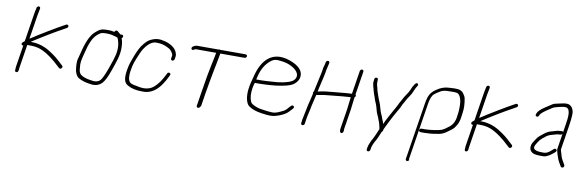

<svg xmlns="http://www.w3.org/2000/svg" viewBox="-51 -985 4820 1584"><g transform="rotate(10 2359.5 -193.5)"><path d="M156 -543 155.1 -537C152.4 -520.3 147.4 -507.8 144.5 -483L108.5 -256C106.3 -254.7 104.4 -253 102.8 -251L93.5 -243C77.8 -230.5 90 -215 102.5 -218L73.2 -33C72.4 -27.7 72.1 -21.7 72.4 -15L71.8 -5C70.6 2.7 77.4 9.4 85.7 8C103.6 5.1 100.6 -16.7 103.2 -33L134.1 -228H159.1C192.6 -228 221.7 -223.3 246.5 -213.9C304.5 -192 366.2 -142.1 409 -101L425.6 -86C438.7 -73.7 461 -97 447.4 -110L431.6 -124C396.9 -157.3 369.2 -181.7 316.4 -214C268.4 -243.3 217.6 -258 163.9 -258H156.9C165.1 -264 176.1 -271.2 189.8 -279.5C218 -296.7 262.1 -325.2 291.7 -342.5C326.6 -362.9 376.8 -393.6 414.4 -413L432 -423C452.4 -434.2 437.7 -458.1 421.1 -449L402.5 -439C368.1 -421.2 209.9 -327.1 142.7 -282L174.7 -484L185.1 -537L186 -543C187.3 -550.9 181.3 -558 173.4 -558C165.5 -558 157.3 -550.9 156 -543Z M856.9 -416C875.9 -375.2 879.7 -328.4 868.3 -275.6C863.2 -252 850.6 -212.3 830.3 -156.4C810.1 -100.5 793.6 -65 780.9 -50C762.9 -30.6 735.7 -24.9 699.2 -33C665.9 -37.5 639.2 -46.2 619.3 -59C604.5 -68.8 596.5 -85.5 595.3 -109C587.8 -167.9 595.7 -181.9 608.2 -235C619.2 -281.5 630.2 -317.2 641.2 -342C655.8 -378.8 678.6 -406.8 709.6 -426C719.3 -432 733.4 -435 751.9 -435H772.9C789.9 -435 806.3 -432.5 822 -427.5C834.3 -423.6 857.4 -419.3 856.9 -416ZM756.6 -465C716.5 -465 697.3 -456.2 664.5 -426C629.7 -396 601.1 -333.3 578.7 -238C574.6 -220.7 570.2 -203.8 565.4 -187.5C560.6 -171.2 560.1 -145.1 563.8 -109.1C567.6 -73.2 579.4 -47.8 599.2 -33C625.7 -17.6 655.8 -7.6 689.5 -3C704.2 -1 704.2 -1 718.8 1C752.3 3 780 -8 802.1 -32C820.7 -53.7 839.6 -92.9 858.7 -149.5C880.1 -213 907.7 -277.1 903.7 -350.2C901.6 -389.2 898.4 -397 891.2 -418C896.4 -421.3 899.5 -426 900.4 -432C902 -442 897.8 -447 887.8 -447H875.8C873.3 -448.3 867.7 -453 859 -461L849.4 -470C841 -477.2 825.8 -472.1 823.7 -459C804.3 -463 790.1 -465 781.1 -465Z M1352.3 -324 1356.3 -349C1357.5 -357 1355.5 -367.7 1350.1 -381C1335.5 -417.3 1294.7 -443.6 1245.4 -456C1200.4 -467.3 1167.4 -466.3 1122.4 -442.7C1108 -435.2 1091.9 -420.3 1074 -398C1054.6 -375.7 1035 -338.2 1015.2 -285.5C1002.1 -250.6 988.4 -217.5 980.6 -168C970.7 -105.5 973.7 -60.6 1011.7 -42C1041.8 -24 1082.4 -15 1133.4 -15C1207.7 -10 1261.1 -57.6 1293.7 -108.5C1309.7 -133.5 1316.5 -142.3 1331.7 -175L1337.6 -187C1346.6 -205.3 1317.1 -214.7 1311 -196L1305.1 -184C1280.6 -137 1258.2 -99.2 1217.6 -67C1185.4 -43.6 1143.3 -37.8 1091.3 -49.5C1083.9 -51.2 1072.4 -53.4 1056.7 -56.3C1041.1 -59.2 1030 -64 1023.5 -70.8C1005.1 -90.2 1004.2 -127.3 1010.6 -168C1020.3 -228.9 1027.4 -243.2 1062.3 -326C1070.4 -345.4 1081.6 -363.9 1095.9 -381.5C1125.5 -418 1155.7 -434.8 1186.4 -432C1219.1 -432 1248.9 -424.7 1275.9 -410C1280.8 -407.3 1286.5 -404.3 1292.9 -401C1303.3 -395.6 1328.9 -365.4 1326.3 -349L1322.3 -324C1321.1 -316.1 1327 -309 1334.9 -309C1342.9 -309 1351.1 -316.1 1352.3 -324Z M1633.4 23 1651.7 -93C1662.6 -161.3 1675.3 -226.6 1686.5 -287C1694.5 -330.4 1701.9 -359 1708.1 -398.5C1710.6 -414.2 1712.9 -426.3 1714.9 -435H1917.9C1925.8 -435 1934 -442.1 1935.3 -450C1936.5 -457.9 1930.6 -465 1917.9 -465H1708.9C1707.1 -466.3 1704.9 -467 1702.2 -467C1699.5 -467 1696.8 -466.3 1693.9 -465H1513.9C1500.9 -465 1464.7 -449.5 1474.1 -431.5C1483.3 -413.9 1500.7 -435 1509.1 -435H1680.1C1678 -425.7 1675.7 -413.5 1673.4 -398.5C1671 -383.5 1665.5 -357.2 1656.9 -319.8C1648.3 -282.2 1635 -206.7 1617 -93L1598.6 23C1597.4 30.9 1603.3 38 1611.2 38C1619.2 38 1627.4 30.9 1628.6 23Z M2043.7 -276C2045 -280 2047.2 -288.8 2050.4 -302.5C2064.4 -363 2091.7 -409.7 2132.1 -442.6C2164.2 -468.7 2184.5 -465.7 2233.8 -459.2C2289.4 -451.9 2349 -420.9 2365.2 -383.1C2377 -355.6 2361.7 -327.7 2336.7 -314C2300 -294.8 2243.6 -283.4 2167.3 -280C2137.1 -278.6 2117.3 -276 2086.2 -276ZM2037 -246H2081.5C2113.4 -246 2133.9 -248.6 2164.6 -250C2222.7 -252.6 2305.1 -268.3 2328.2 -279L2347.6 -288C2370.5 -301.8 2386.4 -320.2 2395.3 -343C2410.6 -393.6 2385.4 -434.6 2319.8 -466C2146.4 -544.6 2053.2 -445.9 2017.1 -289.3C2004.8 -236.1 2001.3 -239.5 1994.4 -184.2C1987.2 -126.6 1998.4 -64.2 2028.3 -46C2051.8 -28.5 2087 -16.2 2133.9 -9.1C2165.1 -4.4 2188.2 -2 2203.3 -2C2233.1 -0.5 2267.6 -9 2306.9 -27.5C2344 -45 2351.1 -55.9 2374.8 -81L2384.6 -92C2400.5 -108 2378.9 -125.7 2364.6 -111L2353.8 -100C2320 -60.2 2320.7 -65.3 2275.9 -44.2C2256.4 -35 2237.1 -30.7 2218 -31.2C2198.9 -31.7 2172 -34.7 2137.3 -40C2104.6 -43.5 2074.6 -53.8 2047.2 -71C2041.3 -75.7 2036.7 -82 2033.3 -90C2021.2 -119.2 2018.7 -155.8 2025.7 -200C2028 -214.7 2031.8 -230 2037 -246Z M2583.6 -515 2582.6 -509C2579.1 -486.5 2571.2 -472.8 2569.7 -453L2566.3 -431L2529.3 -261C2526.1 -257.7 2524.3 -254.3 2523.8 -251C2523.2 -247.7 2523.8 -244.7 2525.3 -242C2522.3 -223.1 2505.6 -161.9 2501.6 -143L2475.2 -14C2474.4 -4.7 2473.6 2.3 2472.9 7L2471.8 14C2470.4 22.8 2475.9 29 2484.4 29C2492.9 29 2500.4 22.8 2501.8 14L2502.9 7C2503.7 1.7 2504.7 -5.5 2505.8 -14.5C2510.9 -56.3 2524.7 -99.3 2531.5 -142L2552.7 -232C2553.7 -238.2 2557.8 -237 2566.1 -237.5C2571.8 -237.8 2580.9 -239.5 2593.3 -242.6C2605.7 -245.7 2626.2 -248.4 2654.8 -250.8C2683.5 -253.1 2718.8 -256.7 2760.9 -261.5C2784.6 -264.2 2815 -265.3 2837.3 -267L2825 -164L2799.2 -1C2796.1 18.2 2798 30.2 2804.7 35C2811.4 39.7 2818.1 37.9 2824.8 29.5C2830.6 22.2 2827.8 7.6 2829.2 -1L2855.1 -165L2868.1 -272C2877.8 -278.2 2879.5 -290.3 2871.9 -296L2903.1 -493C2904.3 -500.9 2898.4 -508 2890.5 -508C2882.5 -508 2874.3 -500.9 2873.1 -493L2842 -297C2805 -294.6 2788.3 -294.3 2742 -289.1C2696.1 -283.9 2616 -279 2590.9 -272.4C2579.9 -269.5 2572.4 -267.8 2568.4 -267.5C2564.3 -267.2 2561.6 -266.7 2560.1 -266C2565.8 -301.5 2589.8 -390.2 2596.3 -431L2599.9 -454L2612.6 -509L2613.6 -515C2614.8 -522.9 2608.9 -530 2600.9 -530C2593 -530 2584.8 -522.9 2583.6 -515Z M3071.9 133 3075.3 112C3077.4 98.3 3095.3 59.6 3102.3 49.7C3111 37.2 3132.4 -15.9 3138.9 -31C3146.3 -35.7 3149.3 -41.7 3147.8 -49C3156.6 -70.5 3162.1 -79 3178.4 -113.1C3197.3 -152.8 3216.4 -184.9 3234.3 -217.6C3246.4 -239.8 3253.1 -246.7 3262 -269.3C3269.7 -289.1 3278.6 -297.7 3287 -316.6C3291.1 -325.7 3299 -338.5 3310.8 -355.1C3322.7 -371.7 3332 -388.7 3338.9 -406.3C3345.9 -423.8 3352.5 -437.4 3358.8 -447C3368.9 -459.3 3369.7 -468.3 3361.1 -474C3347.6 -482.9 3329.9 -459.8 3307.9 -404.7C3301.1 -387.6 3273.7 -352.8 3265.7 -336.1C3257.9 -319.6 3238.7 -289.5 3231.9 -272.8C3225.9 -257.8 3211.3 -234.9 3204.1 -221.5C3186.6 -189.2 3157.1 -137.9 3138 -95C3137.6 -96.3 3137.2 -98.8 3136.7 -102.5C3135.6 -112.2 3126.3 -129.4 3123 -139L3116.9 -157C3115 -162.3 3111.8 -169.4 3107.2 -178.1C3098.5 -194.5 3087.4 -247.5 3079 -264.5C3073.9 -274.8 3070.3 -283.7 3068.1 -291L3059.7 -314C3057.7 -322 3055 -329.7 3051.9 -337C3045.5 -351.7 3043.7 -365.6 3039.5 -382C3031.8 -404.7 3029.3 -425 3032.2 -443C3032.1 -455.5 3030.8 -463.6 3016.9 -462.5C3006.7 -461.6 3001.6 -454.1 3001.7 -440C3001.1 -436 3000.3 -429.9 2999.3 -421.8C2997.5 -406.8 3012.9 -358.7 3015.5 -347.5C3019.2 -331.6 3026.3 -315.2 3031.5 -300L3038.9 -277C3041.6 -269 3045.5 -259.8 3050.6 -249.4C3059.9 -230.4 3067.9 -183.5 3077.7 -165C3089.3 -143.4 3092.7 -126.8 3102.1 -104.5C3107 -92.7 3106.5 -86.4 3110.4 -75C3113.3 -66.5 3114 -57 3115.6 -48C3109.9 -35.2 3082.5 31.3 3075 41.1C3068.2 49.8 3047.6 97.5 3045.3 112L3041.9 133C3040.7 140.9 3046.6 148 3054.6 148C3062.5 148 3070.7 140.9 3071.9 133Z M3398.3 156 3473.5 -319C3479.1 -354.3 3486.7 -379.3 3496.4 -394C3501.1 -403.5 3512.2 -413.9 3529.7 -425.1C3576.4 -455.1 3579.7 -457 3665.5 -457C3682.2 -457 3693.6 -455.5 3699.8 -452.5C3724.2 -440.6 3735.9 -392.4 3735.7 -358C3735.6 -327.9 3736.9 -315.3 3729.8 -270C3725.9 -225.5 3710 -192.7 3682.2 -171.5C3662.3 -156.4 3646.7 -142.9 3623.2 -132.9C3599.7 -122.9 3521.7 -113 3488.9 -113H3456.9C3449 -113 3440.8 -105.9 3439.5 -98C3438.3 -90.1 3444.2 -83 3456.9 -83H3488.9C3494.2 -83 3499.6 -83.3 3505.1 -84C3533.1 -84 3567.7 -88 3609 -96C3632 -100.5 3655.6 -112.1 3679.5 -131C3702.4 -146.9 3717.8 -159.9 3725.5 -169.9C3752.3 -204.8 3761.8 -232.6 3768.9 -304C3774.2 -337.2 3772.6 -376 3764.3 -420.3C3762.2 -431.9 3755 -445.9 3742.7 -462.3C3730.4 -478.8 3709.8 -487 3680.9 -487H3660.9C3651.6 -487 3639.4 -486.3 3624.6 -485L3602.3 -483C3576.5 -479.1 3551.2 -469.2 3526.6 -453.1C3475.8 -420.2 3460.1 -393.9 3448.3 -319L3373 156C3371.8 163.9 3377.7 171 3385.7 171C3393.6 171 3401.8 163.9 3403 156Z M3923 -543 3922.1 -537C3919.4 -520.3 3914.4 -507.8 3911.5 -483L3875.5 -256C3873.3 -254.7 3871.4 -253 3869.8 -251L3860.5 -243C3844.8 -230.5 3857 -215 3869.5 -218L3840.2 -33C3839.4 -27.7 3839.1 -21.7 3839.4 -15L3838.8 -5C3837.6 2.7 3844.4 9.4 3852.7 8C3870.6 5.1 3867.6 -16.7 3870.2 -33L3901.1 -228H3926.1C3959.6 -228 3988.7 -223.3 4013.5 -213.9C4071.5 -192 4133.2 -142.1 4176 -101L4192.6 -86C4205.7 -73.7 4228 -97 4214.4 -110L4198.6 -124C4163.9 -157.3 4136.2 -181.7 4083.4 -214C4035.4 -243.3 3984.6 -258 3930.9 -258H3923.9C3932.1 -264 3943.1 -271.2 3956.8 -279.5C3985 -296.7 4029.1 -325.2 4058.7 -342.5C4093.6 -362.9 4143.8 -393.6 4181.4 -413L4199 -423C4219.4 -434.2 4204.7 -458.1 4188.1 -449L4169.5 -439C4135.1 -421.2 3976.9 -327.1 3909.7 -282L3941.7 -484L3952.1 -537L3953 -543C3954.3 -550.9 3948.3 -558 3940.4 -558C3932.5 -558 3924.3 -550.9 3923 -543Z M4374.6 -376.5C4384.7 -373.9 4392.1 -380 4396.6 -395C4403 -408.1 4428.8 -428.9 4474 -457.5C4484 -463.8 4491.2 -468.5 4495.7 -471.5C4504.9 -477.7 4571 -494 4586.7 -494C4597.7 -494 4604.5 -493.3 4606.9 -492C4641.3 -477.3 4632.3 -412.1 4622.9 -353L4612.3 -286C4610.6 -292 4606.3 -294.7 4599.6 -294L4587.4 -293C4574.3 -293 4560.2 -290.3 4545.1 -285L4529.3 -280C4501.7 -275.1 4476.4 -262.8 4453.5 -243C4448.1 -238.3 4439.8 -231.7 4428.7 -223.1C4417.6 -214.4 4408.3 -203.8 4400.7 -191.1C4393 -178.4 4387.5 -169.7 4384.1 -165C4367 -141.6 4364.1 -108.7 4377.3 -90.5C4393.7 -68.1 4416.6 -63 4464 -63H4483.5C4489.8 -63 4496.8 -64 4504.5 -66C4536 -77.9 4550 -90.6 4570.9 -107L4580.4 -116C4596.2 -129.7 4578 -150 4561.7 -137L4552.4 -129C4527.6 -105 4506.1 -93 4487.7 -93H4469.7C4433.6 -93 4411.2 -99 4402.6 -111C4389.5 -126.5 4412.3 -155.9 4423.3 -174.2C4429.3 -184.3 4439.1 -195.2 4452.8 -207C4459.5 -211.7 4465.6 -216.3 4471 -221C4484.6 -234.7 4505.2 -244.9 4532.8 -251.5C4547.1 -254.9 4566.9 -263 4584.7 -263L4596.8 -264C4602.3 -264.7 4606.7 -267.7 4610.2 -273L4590.4 -148C4588.8 -137.3 4591 -123 4597.1 -105C4614.4 -54.4 4609.3 -60.4 4641.5 -6C4652 11.9 4679.8 -4.6 4668.3 -24C4658.1 -41.2 4656 -45.7 4647 -60.8C4636.8 -77.9 4632 -99.9 4626 -120L4621.1 -136.5C4620 -140.2 4619.8 -144 4620.4 -148L4652.9 -353C4659.7 -395.6 4659.7 -406.5 4662.1 -440.8C4665.3 -486.1 4640.3 -524 4603.5 -524C4576.4 -524 4571.7 -520 4535.1 -513.3C4511.6 -509 4495.6 -504.3 4487.3 -499C4469 -487.3 4449.3 -474.2 4430.2 -462C4395 -438.9 4374.5 -418.6 4368.5 -401C4362.4 -387.3 4364.5 -379.1 4374.6 -376.5Z"/></g></svg>

Font: MewTooHand
Style: Ita
Weight: 400
Designer: Mew Too, Robert Jablonski
Version: Version 0.77